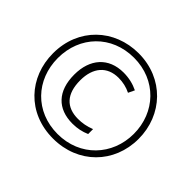

<svg xmlns="http://www.w3.org/2000/svg" viewBox="-165 -938 1162 1162"><g transform="rotate(45 415.5 -357.0)"><path d="M414 9C628 9 782 -147 782 -356C782 -561 631 -723 416 -723C209 -723 49 -573 49 -357C49 -152 194 9 414 9ZM414 -30C223 -30 90 -170 90 -357C90 -544 224 -684 415 -684C606 -684 740 -541 740 -357C740 -174 606 -30 414 -30ZM433 -138C475 -138 511 -146 545 -161V-203C507 -188 472 -182 437 -182C337 -182 281 -240 281 -357C281 -467 338 -532 435 -532C472 -532 507 -524 539 -508L558 -548C521 -566 480 -576 434 -576C306 -576 231 -490 231 -356C231 -215 306 -138 433 -138Z"/></g></svg>

Font: Noto Sans Condensed Light
Style: Italic
Weight: 300
Width: 3
Italic angle: -12°
Designer: Monotype Design Team
Foundry: Monotype Imaging Inc.
Version: Version 2.013